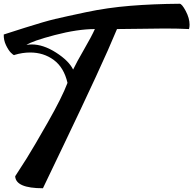

<svg xmlns="http://www.w3.org/2000/svg" viewBox="-20 -840 1031 1024"><path d="M486 -685Q394 -685 272 -653Q150 -621 121 -600Q134 -603 149 -603Q211 -603 279 -559.5Q347 -516 370 -469Q388 -507 428 -576Q468 -645 486 -685ZM938 -820Q950 -820 970.5 -781.5Q991 -743 991 -708Q991 -696 988 -685Q929 -688 860 -688Q819 -688 734.5 -686.5Q650 -685 604 -685Q564 -588 490.5 -429Q417 -270 317.5 -62.5Q218 145 209 164Q64 164 61 100Q85 64 122 5Q159 -54 235 -187.5Q311 -321 340 -398Q321 -480 267 -520Q213 -560 141 -560Q99 -560 57 -547Q57 -546 56 -546Q51 -546 38 -559Q25 -572 12 -599Q-1 -626 0 -656Q5 -658 112.5 -692Q220 -726 273 -738.5Q326 -751 439 -775Q552 -799 674.5 -809Q797 -819 938 -820Z"/></svg>

Font: Vervelle
Style: Script
Weight: 400
Monospace: yes
Designer: Nur Solikh
Foundry: Astageni Type
Version: Version 1.0